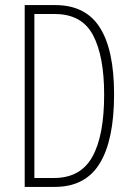

<svg xmlns="http://www.w3.org/2000/svg" viewBox="-20 -734 521 754"><path d="M428 -364Q428 -184 371.5 -92Q315 0 195 0H77V-714H197Q316 -714 372 -626Q428 -538 428 -364ZM389 -362Q389 -514 345 -596.5Q301 -679 195 -679H115V-35H192Q296 -35 342.5 -118Q389 -201 389 -362Z"/></svg>

Font: Noto Sans Myanmar UI ExtraCondensed ExtraLight
Style: Regular
Weight: 200
Width: 2
Designer: Monotype Design Team
Foundry: Monotype Imaging Inc.
Version: Version 2.103; ttfautohint (v1.8.4.7-5d5b)